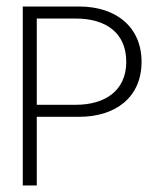

<svg xmlns="http://www.w3.org/2000/svg" viewBox="-20 -585 503 590"><path d="M50 -15H93V-226H223C335 -226 415 -286 415 -395C415 -501 338 -565 223 -565H50ZM93 -263V-528H213C303 -528 368 -486 368 -395C368 -305 301 -263 213 -263Z"/></svg>

Font: Charger Sport
Style: HL
Weight: 100
Designer: Jasper
Foundry: Cannot Into Space Fonts
Version: Version 1.1